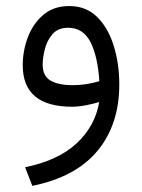

<svg xmlns="http://www.w3.org/2000/svg" viewBox="-20 -353 470 635"><path d="M308.1 -15.6Q290 -9.8 264.4 -4.9Q238.8 0 218.8 0Q55.2 0 55.2 -137.2Q55.2 -184.6 72 -229.5Q88.9 -274.4 123 -303.7Q157.2 -333 209 -333Q265.1 -333 301.8 -296.4Q338.4 -259.8 356.4 -200.7Q374.5 -141.6 374.5 -73.7Q374.5 58.6 302.7 145.5Q231 232.4 86.9 261.7L63 200.2Q172.9 177.7 233.9 120.6Q294.9 63.5 308.1 -15.6ZM308.6 -84.5Q303.2 -167 279.1 -214.1Q254.9 -261.2 205.1 -261.2Q171.4 -261.2 153.1 -239.5Q134.8 -217.8 127.9 -189Q121.1 -160.2 121.1 -139.6Q121.1 -101.6 147.2 -86.4Q173.3 -71.3 221.2 -71.3Q264.6 -71.3 308.6 -84.5Z"/></svg>

Font: Vazir Light
Style: Light
Weight: 300
Designer: Saber Rastikerdar
Foundry: Saber Rastikerdar
Version: Version 30.0.0